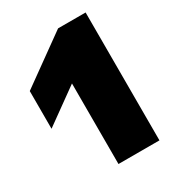

<svg xmlns="http://www.w3.org/2000/svg" viewBox="-177 -855 890 966"><g transform="rotate(-30 268.0 -371.5)"><path d="M228 0V-468L25 -322V-541L306 -743H466V0Z"/></g></svg>

Font: Encode Sans Expanded Expanded Black
Style: Regular
Weight: 900
Width: 7
Designer: Multiple Designers
Foundry: Impallari Type
Version: Version 3.000; ttfautohint (v1.8.3) -l 8 -r 50 -G 200 -x 14 